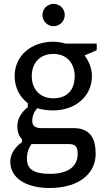

<svg xmlns="http://www.w3.org/2000/svg" viewBox="-20 -731 540 974"><path d="M91.8 -9.8C91.8 -9.8 32.2 26.9 32.2 89.8C32.2 170.4 109.4 222.7 231.4 222.7C383.8 222.7 465.3 147.5 465.3 49.3C465.3 -26.9 439 -81.1 353 -81.1H189.9C156.7 -81.1 143.6 -94.2 143.6 -118.2C143.6 -159.7 169.9 -182.1 169.9 -182.1C189 -174.8 225.6 -170.9 250.5 -170.9C359.9 -170.9 446.3 -240.7 446.3 -344.7C446.3 -385.3 430.2 -421.4 409.2 -449.7L470.7 -476.1V-509.8H313.5C313.5 -509.8 280.8 -519.5 250.5 -519.5C140.1 -519.5 54.2 -449.7 54.2 -344.7C54.2 -285.2 82 -237.8 121.1 -207V-187C121.1 -187 67.9 -150.4 67.9 -91.8C67.9 -62.5 75.7 -40.5 91.8 -24.4ZM250.5 -232.4C181.6 -232.4 141.1 -279.3 141.1 -344.7C141.1 -410.6 181.6 -457.5 250.5 -457.5C318.4 -457.5 358.9 -410.6 358.9 -344.7C358.9 -272 318.4 -232.4 250.5 -232.4ZM116.7 71.3C116.7 32.7 131.8 12.2 139.6 0H330.6C364.3 0 374 15.1 374 50.3C374 103 338.4 150.9 234.4 150.9C126.5 150.9 116.7 109.4 116.7 71.3ZM251.5 -598.1C282.7 -598.1 308.6 -623.5 308.6 -654.8C308.6 -686.5 282.7 -711.4 251.5 -711.4C220.7 -711.4 195.3 -686.5 195.3 -654.8C195.3 -623.5 220.7 -598.1 251.5 -598.1Z"/></svg>

Font: Basic
Style: Regular
Weight: 400
Designer: Magnus Gaarde
Foundry: Magnus Gaarde
Version: Version 1.001